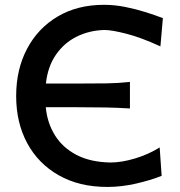

<svg xmlns="http://www.w3.org/2000/svg" viewBox="-20 -746 728 778"><path d="M415 11.5Q301 11.5 218 -35.8Q135 -83 90.2 -166Q45.5 -249 45.5 -357Q45.5 -464.5 89.5 -548Q133.5 -631.5 213.5 -679Q293.5 -726.5 401.5 -726.5Q444 -726.5 487.8 -717.8Q531.5 -709 571 -696.5Q610.5 -684 640 -672.5L630 -558Q552 -594 492.5 -609.2Q433 -624.5 403.5 -624.5Q342.5 -623 291.2 -597.8Q240 -572.5 206.8 -524.5Q173.5 -476.5 166 -407.5H295Q363 -407.5 412 -408.2Q461 -409 506.5 -414V-306.5Q458 -309.5 409.5 -310.5Q361 -311.5 294.5 -311.5H165.5Q171.5 -247.5 202.8 -197.5Q234 -147.5 290.2 -118.2Q346.5 -89 427.5 -87.5Q472 -87.5 526 -103.5Q580 -119.5 627 -148.5L635 -33.5Q590 -15.5 531 -2Q472 11.5 415 11.5Z"/></svg>

Font: Commissioner Flair Medium
Style: Regular
Weight: 500
Designer: Kostas Bartsokas
Foundry: Kostas Bartsokas
Version: Version 1.000; ttfautohint (v1.8.3)